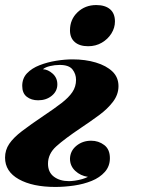

<svg xmlns="http://www.w3.org/2000/svg" viewBox="-65 -552 587 760"><path d="M208 165Q218 165 232 163Q246 161 260 157Q274 153 283 148Q254 144 233 124.5Q212 105 212 76Q213 45 237.5 25Q262 5 296 5Q325 5 347.5 22Q370 39 370 74Q370 106 350 128.5Q330 151 298 164Q266 177 228 182.5Q190 188 154 188Q64 188 9.5 157.5Q-45 127 -45 72Q-45 42 -28.5 17.5Q-12 -7 22 -33Q56 -59 108 -94Q150 -122 178.5 -144Q207 -166 221.5 -187.5Q236 -209 236 -236Q236 -259 222 -277Q208 -295 171 -295Q152 -295 133 -290.5Q114 -286 105 -278Q125 -277 143.5 -260.5Q162 -244 162 -218Q162 -191 140 -173Q118 -155 86 -155Q59 -155 41 -169Q23 -183 23 -212Q23 -242 42 -262Q61 -282 92 -294Q123 -306 157.5 -311.5Q192 -317 222 -317Q273 -317 314.5 -304.5Q356 -292 380 -269Q404 -246 404 -211Q404 -178 382.5 -149.5Q361 -121 327 -96Q293 -71 257 -47Q190 -2 157.5 27.5Q125 57 125 96Q125 130 148.5 147.5Q172 165 208 165ZM212 -432Q212 -475 242 -503.5Q272 -532 316 -532Q351 -532 370.5 -515.5Q390 -499 390 -467Q390 -442 376 -419.5Q362 -397 338 -383Q314 -369 284 -369Q250 -369 231 -385.5Q212 -402 212 -432Z"/></svg>

Font: Playfair Display ExtraBold
Style: Italic
Weight: 800
Italic angle: -14°
Designer: Claus Eggers Sørensen
Foundry: Claus Eggers Sørensen
Version: Version 1.203